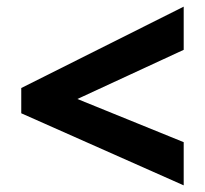

<svg xmlns="http://www.w3.org/2000/svg" viewBox="-20 -651 618 578"><path d="M533 -93 44 -310V-386L533 -631V-501L213 -353L533 -223Z"/></svg>

Font: Noto Sans ExtraBold
Style: Regular
Weight: 800
Designer: Monotype Design Team
Foundry: Monotype Imaging Inc.
Version: Version 2.007